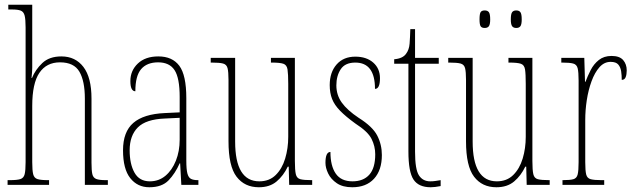

<svg xmlns="http://www.w3.org/2000/svg" viewBox="-20 -780 2675 810"><path d="M12 0V-20H21Q52 -20 66 -24.5Q80 -29 84 -45Q88 -61 88 -96V-664Q88 -698 84 -714Q80 -730 68 -735Q56 -740 31 -740H15V-760H116V-495Q116 -478 113 -451H115Q129 -486 158.5 -514Q188 -542 239 -542Q298 -542 332 -497.5Q366 -453 366 -364V-94Q366 -61 369.5 -45.5Q373 -30 386 -25Q399 -20 427 -20H435V0H338V-364Q338 -438 315 -477.5Q292 -517 233 -517Q176 -517 146 -472.5Q116 -428 116 -333V-96Q116 -61 120 -45Q124 -29 138 -24.5Q152 -20 182 -20H187V0Z M610 10Q560 10 529.5 -28.5Q499 -67 499 -146Q499 -224 542.5 -261.5Q586 -299 675 -303L738 -306V-371Q738 -451 716.5 -484Q695 -517 647 -517Q600 -517 575.5 -488.5Q551 -460 551 -395Q530 -395 530 -438Q530 -482 561.5 -512Q593 -542 648 -542Q707 -542 736.5 -502.5Q766 -463 766 -366V-103Q766 -66 770.5 -48.5Q775 -31 785.5 -25.5Q796 -20 815 -20H817V0H745L740 -91H738Q719 -48 691 -19Q663 10 610 10ZM612 -15Q650 -15 678 -38.5Q706 -62 722 -102Q738 -142 738 -191V-283L676 -280Q596 -277 561.5 -242.5Q527 -208 527 -146Q527 -88 547.5 -51.5Q568 -15 612 -15Z M1072 10Q1012 10 978 -34.5Q944 -79 944 -184V-443Q944 -477 940 -492.5Q936 -508 921 -512Q906 -516 873 -516H869V-536H972V-183Q972 -15 1074 -15Q1116 -15 1143 -41.5Q1170 -68 1183 -111Q1196 -154 1196 -203V-426Q1196 -468 1193 -487Q1190 -506 1175.5 -511Q1161 -516 1126 -516H1123V-536H1224V-101Q1224 -62 1228 -45Q1232 -28 1247 -24Q1262 -20 1295 -20H1297V0H1200L1198 -77H1194Q1176 -39 1147 -14.5Q1118 10 1072 10Z M1466 10Q1426 10 1401 -7Q1376 -24 1364.5 -48Q1353 -72 1353 -93Q1353 -139 1374 -139Q1374 -80 1396.5 -47.5Q1419 -15 1467 -15Q1513 -15 1538 -43Q1563 -71 1563 -129Q1563 -163 1547.5 -194Q1532 -225 1479 -259Q1439 -288 1415 -312.5Q1391 -337 1381 -362.5Q1371 -388 1371 -421Q1371 -475 1400 -508Q1429 -541 1479 -541Q1526 -541 1554.5 -516Q1583 -491 1583 -450Q1583 -405 1562 -405Q1562 -516 1479 -516Q1436 -516 1417.5 -488Q1399 -460 1399 -420Q1399 -379 1422 -347Q1445 -315 1493 -283Q1552 -246 1571.5 -208Q1591 -170 1591 -126Q1591 -62 1558 -26Q1525 10 1466 10Z M1797 10Q1746 10 1724.5 -22.5Q1703 -55 1703 -141V-511H1643V-530Q1679 -533 1693 -553Q1706 -570 1708 -596Q1710 -622 1711 -657H1731V-536H1831V-511H1731V-140Q1731 -65 1747.5 -40Q1764 -15 1795 -15Q1807 -15 1816.5 -16.5Q1826 -18 1839 -20V5Q1814 10 1797 10Z M2074 10Q2014 10 1980 -34.5Q1946 -79 1946 -184V-443Q1946 -477 1942 -492.5Q1938 -508 1923 -512Q1908 -516 1875 -516H1871V-536H1974V-183Q1974 -15 2076 -15Q2118 -15 2145 -41.5Q2172 -68 2185 -111Q2198 -154 2198 -203V-426Q2198 -468 2195 -487Q2192 -506 2177.5 -511Q2163 -516 2128 -516H2125V-536H2226V-101Q2226 -62 2230 -45Q2234 -28 2249 -24Q2264 -20 2297 -20H2299V0H2202L2200 -77H2196Q2178 -39 2149 -14.5Q2120 10 2074 10ZM2158 -662Q2146 -662 2140.5 -669.5Q2135 -677 2135 -698Q2135 -721 2140.5 -728.5Q2146 -736 2158 -736Q2170 -736 2175.5 -728.5Q2181 -721 2181 -698Q2181 -677 2175.5 -669.5Q2170 -662 2158 -662ZM2025 -662Q2012 -662 2007.5 -669.5Q2003 -677 2003 -698Q2003 -721 2007.5 -728.5Q2012 -736 2025 -736Q2037 -736 2042.5 -728.5Q2048 -721 2048 -698Q2048 -677 2042.5 -669.5Q2037 -662 2025 -662Z M2353 0V-20H2354Q2385 -20 2399 -24Q2413 -28 2417 -44Q2421 -60 2421 -96V-440Q2421 -476 2417 -492Q2413 -508 2398 -512Q2383 -516 2351 -516H2348V-536H2445L2448 -435H2450Q2459 -459 2472 -484.5Q2485 -510 2506.5 -527Q2528 -544 2560 -544Q2594 -544 2609 -526.5Q2624 -509 2624 -483Q2624 -466 2619.5 -454.5Q2615 -443 2603 -443Q2603 -462 2600.5 -479Q2598 -496 2588.5 -507.5Q2579 -519 2556 -519Q2529 -519 2509 -496.5Q2489 -474 2475.5 -437Q2462 -400 2455.5 -357.5Q2449 -315 2449 -274V-96Q2449 -60 2453 -44Q2457 -28 2472 -24Q2487 -20 2518 -20H2529V0Z"/></svg>

Font: Noto Serif Georgian ExtraCondensed Thin
Style: Regular
Weight: 100
Width: 2
Designer: Monotype Design Team, Akaki Razmadze
Foundry: Google LLC
Version: Version 2.003; ttfautohint (v1.8.4.7-5d5b)